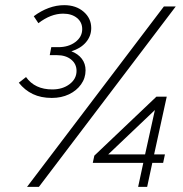

<svg xmlns="http://www.w3.org/2000/svg" viewBox="-20 -725 709 745"><path d="M181 -345Q139 -345 107.5 -360Q76 -375 53 -404L81 -426Q98 -402 123.5 -390Q149 -378 183 -378Q223 -378 250 -398.5Q277 -419 277 -450Q277 -477 256 -494Q235 -511 201 -511H173L179 -542H206Q246 -542 272.5 -562Q299 -582 299 -612Q299 -639 278.5 -655.5Q258 -672 225 -672Q177 -672 129 -635L111 -662Q139 -683 169 -694Q199 -705 229 -705Q275 -705 304.5 -679.5Q334 -654 334 -616Q334 -585 313.5 -561Q293 -537 257 -526Q283 -516 297.5 -497Q312 -478 312 -452Q312 -422 294.5 -397.5Q277 -373 247.5 -359Q218 -345 181 -345ZM516 0 536 -93H340L346 -121L587 -350H627L578 -126H620L613 -93H571L551 0ZM400 -126H543L581 -298ZM85 0 616 -700H662L131 0Z"/></svg>

Font: Red Hat Display
Style: Italic
Weight: 300
Italic angle: -12°
Designer: Pentagram, MCKL
Foundry: Pentagram, MCKL
Version: Version 1.023